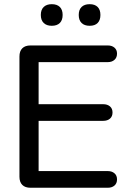

<svg xmlns="http://www.w3.org/2000/svg" viewBox="-20 -884 614 904"><path d="M71.6 -51.9V-618.1Q71.6 -643.2 85 -656.6Q98.3 -670 123.5 -670H487.5Q506.9 -670 518.9 -659.7Q531 -649.3 531 -631.6Q531 -612.8 518.9 -602.2Q506.9 -591.5 487.5 -591.5H161.8V-393.4H465.6Q485.6 -393.4 497.7 -383.1Q509.8 -372.8 509.8 -354.4Q509.8 -335.6 497.7 -325.3Q485.6 -315 465.6 -315H161.8V-78.5H487.5Q506.9 -78.5 518.9 -68.1Q531 -57.8 531 -39.4Q531 -20.7 518.9 -10.3Q506.9 0 487.5 0H123.5Q98.3 0 85 -13.4Q71.6 -26.8 71.6 -51.9ZM350.7 -813.6Q350.7 -838.2 364.1 -851.2Q377.5 -864.3 402.1 -864.3Q426.7 -864.3 439.7 -851.2Q452.8 -838.2 452.8 -813.6Q452.8 -789 439.8 -775.8Q426.8 -762.6 402.3 -762.6Q377.5 -762.6 364.1 -775.8Q350.7 -789 350.7 -813.6ZM172.2 -813.6Q172.2 -838.2 185.8 -851.2Q199.5 -864.3 223.7 -864.3Q248.5 -864.3 261.7 -851.2Q274.9 -838.2 274.9 -813.6Q274.9 -789 261.7 -775.8Q248.5 -762.6 223.7 -762.6Q199.5 -762.6 185.8 -775.8Q172.2 -789 172.2 -813.6Z"/></svg>

Font: SN Pro Thin
Style: Regular
Weight: 200
Designer: Tobias Whetton
Foundry: Supernotes
Version: Version 1.003;Glyphs 3.3 (3324)